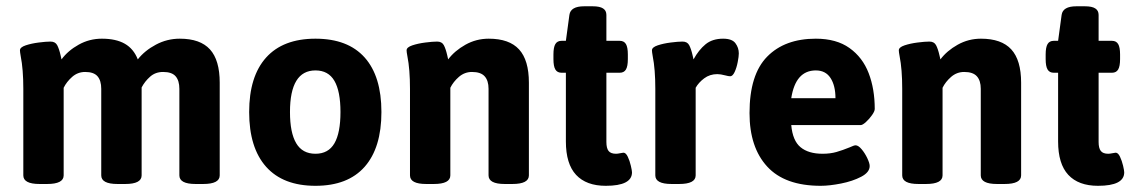

<svg xmlns="http://www.w3.org/2000/svg" viewBox="-20 -584 3618 611"><path d="M679.2 -320.8V-25.9Q679.2 1.5 626.5 1.5H602.5Q550.8 1.5 550.8 -25.9V-301.3Q550.8 -327.6 538.8 -341.3Q526.9 -355 499 -355Q474.6 -355 457.8 -340.1Q440.9 -325.2 430.7 -305.7V-25.9Q430.7 1.5 378.4 1.5H354Q302.2 1.5 302.2 -25.9V-301.3Q302.2 -327.6 290.3 -341.3Q278.3 -355 251 -355Q227.5 -355 209.7 -339.4Q191.9 -323.7 182.6 -304.7V-25.9Q182.6 1.5 129.9 1.5H106Q54.2 1.5 54.2 -25.9V-301.3Q54.2 -363.8 45.9 -405.3Q43.5 -418.5 43.5 -423.8Q43.5 -433.6 61.8 -439.7Q80.1 -445.8 103.3 -448.7Q126.5 -451.7 140.6 -451.7Q155.8 -451.7 161.9 -440.4Q168 -429.2 172.9 -407.7L175.8 -395Q196.3 -422.9 230.5 -441.9Q264.6 -460.9 304.2 -460.9Q349.1 -460.9 377.2 -444.8Q405.3 -428.7 418.5 -395Q440.4 -422.9 476.1 -441.9Q511.7 -460.9 552.2 -460.9Q617.2 -460.9 648.2 -426.8Q679.2 -392.6 679.2 -320.8Z M772.9 -227.5Q772.9 -340.8 826.9 -400.9Q880.9 -460.9 983.9 -460.9Q1086.9 -460.9 1140.4 -401.1Q1193.8 -341.3 1193.8 -227.5Q1193.8 -113.8 1140.4 -53.2Q1086.9 7.3 983.9 7.3Q880.9 7.3 826.9 -53.2Q772.9 -113.8 772.9 -227.5ZM1063.5 -227.5Q1063.5 -293.5 1044.2 -326.7Q1024.9 -359.9 983.9 -359.9Q902.8 -359.9 902.8 -227.5Q902.8 -161.6 922.6 -128.2Q942.4 -94.7 983.9 -94.7Q1024.9 -94.7 1044.2 -127.9Q1063.5 -161.1 1063.5 -227.5Z M1284.7 -25.9V-301.3Q1284.7 -363.8 1276.4 -405.3Q1273.9 -418.5 1273.9 -423.8Q1273.9 -433.6 1292.2 -439.7Q1310.5 -445.8 1333.7 -448.7Q1356.9 -451.7 1371.1 -451.7Q1386.2 -451.7 1392.3 -440.4Q1398.4 -429.2 1403.3 -407.7L1406.2 -395Q1426.8 -422.4 1461.2 -441.7Q1495.6 -460.9 1535.2 -460.9Q1600.6 -460.9 1631.8 -426.8Q1663.1 -392.6 1663.1 -320.8V-25.9Q1663.1 1.5 1610.4 1.5H1586.4Q1534.7 1.5 1534.7 -25.9V-301.3Q1534.7 -327.6 1522.2 -341.3Q1509.8 -355 1481.9 -355Q1458.5 -355 1440.4 -339.4Q1422.4 -323.7 1413.1 -304.7V-25.9Q1413.1 1.5 1360.4 1.5H1336.4Q1284.7 1.5 1284.7 -25.9Z M1780.8 -133.8V-352.5H1767.1Q1753.4 -352.5 1747.3 -362.8Q1741.2 -373 1741.2 -396V-410.6Q1741.2 -433.6 1747.3 -443.8Q1753.4 -454.1 1767.1 -454.1H1780.8L1792 -536.6Q1795.9 -564 1838.9 -564H1866.2Q1888.7 -564 1899.2 -557.1Q1909.7 -550.3 1909.7 -536.6V-454.1H1952.1Q1965.8 -454.1 1971.9 -443.8Q1978 -433.6 1978 -410.6V-396Q1978 -373 1971.9 -362.8Q1965.8 -352.5 1952.1 -352.5H1909.7V-132.3Q1909.7 -112.3 1916.7 -103.5Q1923.8 -94.7 1940.4 -94.7Q1945.3 -94.7 1953.6 -96.4Q1961.9 -98.1 1963.9 -98.1Q1971.7 -98.1 1977.8 -85.2Q1983.9 -72.3 1987.5 -56.6Q1991.2 -41 1991.2 -35.6Q1991.2 7.3 1907.7 7.3Q1845.7 7.3 1813.2 -27.6Q1780.8 -62.5 1780.8 -133.8Z M2065.4 -25.9V-301.3Q2065.4 -363.8 2057.1 -405.3Q2054.7 -418.5 2054.7 -423.8Q2054.7 -433.6 2073 -439.7Q2091.3 -445.8 2114.5 -448.7Q2137.7 -451.7 2151.9 -451.7Q2167 -451.7 2173.1 -440.4Q2179.2 -429.2 2184.1 -407.7L2187 -395Q2203.6 -425.3 2225.3 -443.1Q2247.1 -460.9 2281.2 -460.9Q2309.6 -460.9 2320.3 -446.5Q2331.1 -432.1 2331.1 -414.1Q2331.1 -404.3 2327.6 -386.5Q2324.2 -368.7 2317.9 -355Q2311.5 -341.3 2303.7 -341.3Q2298.3 -341.3 2287.6 -344.2Q2272.9 -348.1 2262.7 -348.1Q2238.8 -348.1 2220.9 -334.7Q2203.1 -321.3 2193.8 -304.7V-25.9Q2193.8 1.5 2141.1 1.5H2117.2Q2065.4 1.5 2065.4 -25.9Z M2365.2 -224.1Q2365.2 -346.7 2421.4 -403.8Q2477.5 -460.9 2576.2 -460.9Q2641.6 -460.9 2683.3 -431.2Q2725.1 -401.4 2744.4 -351.1Q2763.7 -300.8 2763.7 -237.3Q2763.7 -230 2755.1 -217.8Q2746.6 -205.6 2735.8 -195.8Q2725.1 -186 2719.2 -186H2498Q2502.4 -136.2 2527.6 -115.5Q2552.7 -94.7 2597.7 -94.7Q2622.1 -94.7 2641.8 -100.3Q2661.6 -106 2684.1 -115.2Q2697.8 -121.6 2702.6 -121.6Q2711.4 -121.6 2721.9 -109.1Q2732.4 -96.7 2740 -80.6Q2747.6 -64.5 2747.6 -55.7Q2747.6 -35.6 2720.5 -21.5Q2693.4 -7.3 2656.5 0Q2619.6 7.3 2591.8 7.3Q2477.5 7.3 2421.4 -54Q2365.2 -115.2 2365.2 -224.1ZM2638.7 -271.5Q2638.7 -311.5 2623 -335.7Q2607.4 -359.9 2576.2 -359.9Q2511.7 -359.9 2498 -271.5Z M2851.1 -25.9V-301.3Q2851.1 -363.8 2842.8 -405.3Q2840.3 -418.5 2840.3 -423.8Q2840.3 -433.6 2858.6 -439.7Q2877 -445.8 2900.1 -448.7Q2923.3 -451.7 2937.5 -451.7Q2952.6 -451.7 2958.7 -440.4Q2964.8 -429.2 2969.7 -407.7L2972.7 -395Q2993.2 -422.4 3027.6 -441.7Q3062 -460.9 3101.6 -460.9Q3167 -460.9 3198.2 -426.8Q3229.5 -392.6 3229.5 -320.8V-25.9Q3229.5 1.5 3176.8 1.5H3152.8Q3101.1 1.5 3101.1 -25.9V-301.3Q3101.1 -327.6 3088.6 -341.3Q3076.2 -355 3048.3 -355Q3024.9 -355 3006.8 -339.4Q2988.8 -323.7 2979.5 -304.7V-25.9Q2979.5 1.5 2926.8 1.5H2902.8Q2851.1 1.5 2851.1 -25.9Z M3347.2 -133.8V-352.5H3333.5Q3319.8 -352.5 3313.7 -362.8Q3307.6 -373 3307.6 -396V-410.6Q3307.6 -433.6 3313.7 -443.8Q3319.8 -454.1 3333.5 -454.1H3347.2L3358.4 -536.6Q3362.3 -564 3405.3 -564H3432.6Q3455.1 -564 3465.6 -557.1Q3476.1 -550.3 3476.1 -536.6V-454.1H3518.6Q3532.2 -454.1 3538.3 -443.8Q3544.4 -433.6 3544.4 -410.6V-396Q3544.4 -373 3538.3 -362.8Q3532.2 -352.5 3518.6 -352.5H3476.1V-132.3Q3476.1 -112.3 3483.2 -103.5Q3490.2 -94.7 3506.8 -94.7Q3511.7 -94.7 3520 -96.4Q3528.3 -98.1 3530.3 -98.1Q3538.1 -98.1 3544.2 -85.2Q3550.3 -72.3 3554 -56.6Q3557.6 -41 3557.6 -35.6Q3557.6 7.3 3474.1 7.3Q3412.1 7.3 3379.6 -27.6Q3347.2 -62.5 3347.2 -133.8Z"/></svg>

Font: Jaldi
Style: Bold
Weight: 400
Designer: Pablo Cosgaya and Nicolas Silva
Foundry: Omnibus-Type
Version: Version 1.007